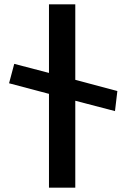

<svg xmlns="http://www.w3.org/2000/svg" viewBox="-20 -875 589 890"><path d="M513 -360 524 -453 329 -505V-855H207V-537L46 -579L22 -489L207 -440V-5H329V-408Z"/></svg>

Font: Ny Stormning
Style: Fi
Weight: 300
Designer: Robert Jablonski, Mew Too
Foundry: Cannot Into Space Fonts
Version: Version 0.90